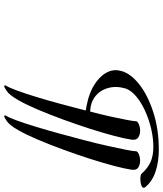

<svg xmlns="http://www.w3.org/2000/svg" viewBox="49 -638 776 914"><g transform="rotate(90 437.0 -181.0)"><path d="M390 187Q387 187 386.5 184Q386 181 388 178Q397 164 411 126Q425 88 441.5 34Q458 -20 474.5 -81Q491 -142 506 -201Q495 -203 482 -205.5Q469 -208 454 -212Q392 -229 353 -265.5Q314 -302 314 -345Q314 -352 315.5 -358Q317 -364 318 -371Q331 -417 383.5 -457.5Q436 -498 516.5 -523.5Q597 -549 693 -549Q747 -549 793.5 -534.5Q840 -520 868 -488Q874 -482 874 -477Q874 -470 861 -465.5Q848 -461 833 -461Q824 -461 816.5 -462.5Q809 -464 807 -467Q780 -497 750.5 -510Q721 -523 679 -523Q637 -523 592.5 -512.5Q548 -502 507.5 -483.5Q467 -465 438.5 -441Q410 -417 401 -390Q398 -379 396 -367.5Q394 -356 394 -344Q394 -315 406 -288Q418 -261 444 -242.5Q470 -224 511 -222Q525 -275 535 -320.5Q545 -366 551 -398Q557 -430 557 -440Q557 -448 571.5 -454Q586 -460 602 -460Q620 -460 634 -451.5Q648 -443 645 -420Q641 -391 627.5 -339Q614 -287 593.5 -223Q573 -159 549 -93.5Q525 -28 501 28.5Q477 85 456 121Q433 161 414.5 174Q396 187 390 187ZM533 187Q530 187 529.5 184Q529 181 531 178Q540 164 553.5 127Q567 90 583 37.5Q599 -15 615.5 -75Q632 -135 647.5 -194.5Q663 -254 674.5 -305.5Q686 -357 693 -392.5Q700 -428 700 -440Q700 -448 714.5 -454Q729 -460 745 -460Q763 -460 777 -451.5Q791 -443 788 -420Q784 -391 770.5 -339Q757 -287 736.5 -223Q716 -159 692 -93.5Q668 -28 644 28.5Q620 85 599 121Q576 161 557.5 174Q539 187 533 187Z"/></g></svg>

Font: Grechen Fuemen
Style: Regular
Weight: 400
Designer: Robert E. Leuschke
Foundry: Robert E. Leuschke
Version: Version 1.010; ttfautohint (v1.8.3)